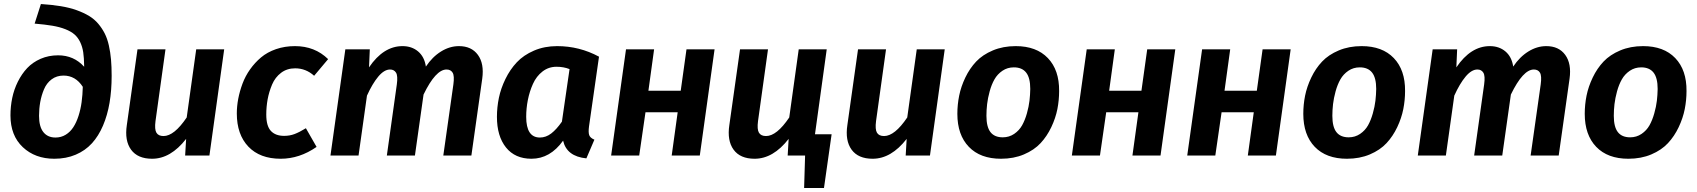

<svg xmlns="http://www.w3.org/2000/svg" viewBox="-20 -776 8469 958"><path d="M251 16.1Q155.3 16.1 93.8 -41.7Q32.2 -99.6 32.2 -200.2Q32.2 -244.6 41 -287.1Q49.8 -329.6 69.1 -368.4Q88.4 -407.2 115.7 -436.3Q143.1 -465.3 182.9 -482.7Q222.7 -500 270 -500Q348.6 -500 399.9 -442.9V-446.8Q399.4 -486.8 395.3 -514.9Q391.1 -543 379.9 -566.2Q368.7 -589.4 351.6 -604.2Q334.5 -619.1 305.9 -630.4Q277.3 -641.6 241 -647.7Q204.6 -653.8 152.8 -658.2L184.1 -755.9Q239.3 -752.4 283.4 -745.1Q327.6 -737.8 362.8 -725.1Q397.9 -712.4 424.6 -696.3Q451.2 -680.2 470.5 -657.2Q489.7 -634.3 502.7 -608.6Q515.6 -583 523.2 -549.1Q530.8 -515.1 533.9 -479.2Q537.1 -443.4 537.1 -397.9Q537.1 -325.2 526.6 -263.2Q516.1 -201.2 493.9 -149.2Q471.7 -97.2 438.5 -60.8Q405.3 -24.4 357.7 -4.2Q310.1 16.1 251 16.1ZM256.8 -89.8Q285.2 -89.8 307.9 -103.8Q330.6 -117.7 345.9 -141.4Q361.3 -165 371.8 -197.8Q382.3 -230.5 387.2 -266.4Q392.1 -302.2 393.1 -342.8Q356.9 -398.9 296.9 -398.9Q262.7 -398.9 237.5 -380.1Q212.4 -361.3 199.5 -330.3Q186.5 -299.3 180.7 -266.4Q174.8 -233.4 174.8 -198.2Q174.8 -144 196.3 -116.9Q217.8 -89.8 256.8 -89.8Z M738.8 16.1Q667 16.1 634 -29.1Q601.1 -74.2 612.8 -151.9L666 -529.8H805.7L755.9 -171.9Q750.5 -130.4 760.5 -113.8Q770.5 -97.2 795.9 -97.2Q849.1 -97.2 911.6 -189.9L959 -529.8H1098.6L1024.9 0H903.8L908.7 -83Q831.5 16.1 738.8 16.1Z M1451.7 -545.9Q1550.8 -545.9 1617.2 -481L1547.4 -397.9Q1506.3 -435.1 1452.6 -435.1Q1412.1 -435.1 1382.6 -412.8Q1353 -390.6 1337.6 -354.2Q1322.3 -317.9 1315.4 -280.5Q1308.6 -243.2 1308.6 -204.1Q1308.6 -147.5 1331.5 -122.8Q1354.5 -98.1 1397.5 -98.1Q1425.8 -98.1 1449.7 -107.2Q1473.6 -116.2 1506.3 -136.2L1559.6 -43Q1474.6 16.1 1380.4 16.1Q1276.9 16.1 1219.2 -44.4Q1161.6 -105 1161.6 -210Q1161.6 -245.6 1168.7 -283Q1175.8 -320.3 1189.9 -358.4Q1204.1 -396.5 1227.8 -429.9Q1251.5 -463.4 1282.5 -489.5Q1313.5 -515.6 1357.2 -530.8Q1400.9 -545.9 1451.7 -545.9Z M2270 -545.9Q2332.5 -545.9 2364.5 -502.2Q2396.5 -458.5 2386.2 -383.8L2332 0H2191.9L2242.2 -355Q2248 -397.5 2238.5 -413.3Q2229 -429.2 2208 -429.2Q2153.8 -429.2 2093.3 -304.2L2050.3 0H1910.2L1960 -355Q1965.8 -397.5 1956.1 -413.3Q1946.3 -429.2 1926.3 -429.2Q1897 -429.2 1867.4 -393.8Q1837.9 -358.4 1811 -298.8L1769 0H1628.9L1703.1 -529.8H1825.2L1821.3 -439.9Q1893.1 -545.9 1988.3 -545.9Q2034.7 -545.9 2066.2 -519.3Q2097.7 -492.7 2105 -443.8Q2137.2 -492.2 2180.4 -519Q2223.6 -545.9 2270 -545.9Z M2759.8 -545.9Q2871.1 -545.9 2968.8 -493.2L2918.9 -145Q2915 -115.7 2919.9 -101.8Q2924.8 -87.9 2945.8 -79.1L2905.8 14.2Q2807.6 4.4 2789.6 -74.2Q2725.1 16.1 2631.8 16.1Q2549.8 16.1 2504.6 -40.3Q2459.5 -96.7 2459.5 -192.9Q2459.5 -240.2 2469.2 -287.6Q2479 -335 2502 -382.1Q2524.9 -429.2 2558.6 -465.1Q2592.3 -501 2644.3 -523.4Q2696.3 -545.9 2759.8 -545.9ZM2756.8 -442.9Q2717.3 -442.9 2686.8 -419.2Q2656.2 -395.5 2639.2 -357.4Q2622.1 -319.3 2613.8 -277.3Q2605.5 -235.4 2605.5 -192.9Q2605.5 -89.8 2673.8 -89.8Q2704.1 -89.8 2730.5 -110.1Q2756.8 -130.4 2783.7 -168.9L2821.8 -431.2Q2792.5 -442.9 2756.8 -442.9Z M3331.5 0 3361.3 -215.8H3200.7L3169.4 0H3029.3L3103.5 -529.8H3243.7L3215.3 -323.2H3376.5L3405.3 -529.8H3545.4L3471.7 0Z M4046.4 -106H4129.4L4091.3 162.1H3992.2L3997.1 0H3910.2L3915 -83Q3837.9 16.1 3745.1 16.1Q3673.3 16.1 3640.4 -29.1Q3607.4 -74.2 3619.1 -151.9L3672.4 -529.8H3812L3762.2 -171.9Q3756.8 -130.4 3766.8 -113.8Q3776.9 -97.2 3802.2 -97.2Q3855.5 -97.2 3918 -189.9L3965.3 -529.8H4105Z M4334 16.1Q4262.2 16.1 4229.2 -29.1Q4196.3 -74.2 4208 -151.9L4261.2 -529.8H4400.9L4351.1 -171.9Q4345.7 -130.4 4355.7 -113.8Q4365.7 -97.2 4391.1 -97.2Q4444.3 -97.2 4506.8 -189.9L4554.2 -529.8H4693.8L4620.1 0H4499L4503.9 -83Q4426.8 16.1 4334 16.1Z M4974.6 16.1Q4871.1 16.1 4814 -43.5Q4756.8 -103 4756.8 -208Q4756.8 -253.9 4765.9 -298.8Q4774.9 -343.8 4796.6 -389.2Q4818.4 -434.6 4850.6 -468.8Q4882.8 -502.9 4933.8 -524.4Q4984.9 -545.9 5047.9 -545.9Q5151.4 -545.9 5208.5 -486.1Q5265.6 -426.3 5264.6 -321.8Q5264.6 -276.4 5255.9 -231.7Q5247.1 -187 5225.6 -141.6Q5204.1 -96.2 5172.1 -61.8Q5140.1 -27.3 5089.1 -5.6Q5038.1 16.1 4974.6 16.1ZM4983.4 -90.8Q5015.1 -90.8 5040.3 -107.9Q5065.4 -125 5079.8 -150.6Q5094.2 -176.3 5103.8 -210.2Q5113.3 -244.1 5116.7 -273.4Q5120.1 -302.7 5120.6 -332Q5120.6 -387.7 5100.1 -413.8Q5079.6 -439.9 5038.6 -439.9Q5006.8 -439.9 4981.7 -422.9Q4956.5 -405.8 4941.9 -379.9Q4927.2 -354 4918 -320.1Q4908.7 -286.1 4905.3 -256.6Q4901.9 -227.1 4901.9 -198.2Q4901.9 -142.6 4922.1 -116.7Q4942.4 -90.8 4983.4 -90.8Z M5630.4 0 5660.2 -215.8H5499.5L5468.3 0H5328.1L5402.3 -529.8H5542.5L5514.2 -323.2H5675.3L5704.1 -529.8H5844.2L5770.5 0Z M6206.1 0 6235.8 -215.8H6075.2L6043.9 0H5903.8L5978 -529.8H6118.2L6089.8 -323.2H6251L6279.8 -529.8H6419.9L6346.2 0Z M6700.7 16.1Q6597.2 16.1 6540 -43.5Q6482.9 -103 6482.9 -208Q6482.9 -253.9 6491.9 -298.8Q6501 -343.8 6522.7 -389.2Q6544.4 -434.6 6576.7 -468.8Q6608.9 -502.9 6659.9 -524.4Q6710.9 -545.9 6773.9 -545.9Q6877.4 -545.9 6934.6 -486.1Q6991.7 -426.3 6990.7 -321.8Q6990.7 -276.4 6981.9 -231.7Q6973.1 -187 6951.7 -141.6Q6930.2 -96.2 6898.2 -61.8Q6866.2 -27.3 6815.2 -5.6Q6764.2 16.1 6700.7 16.1ZM6709.5 -90.8Q6741.2 -90.8 6766.4 -107.9Q6791.5 -125 6805.9 -150.6Q6820.3 -176.3 6829.8 -210.2Q6839.4 -244.1 6842.8 -273.4Q6846.2 -302.7 6846.7 -332Q6846.7 -387.7 6826.2 -413.8Q6805.7 -439.9 6764.6 -439.9Q6732.9 -439.9 6707.8 -422.9Q6682.6 -405.8 6668 -379.9Q6653.3 -354 6644 -320.1Q6634.8 -286.1 6631.3 -256.6Q6627.9 -227.1 6627.9 -198.2Q6627.9 -142.6 6648.2 -116.7Q6668.5 -90.8 6709.5 -90.8Z M7695.3 -545.9Q7757.8 -545.9 7789.8 -502.2Q7821.8 -458.5 7811.5 -383.8L7757.3 0H7617.2L7667.5 -355Q7673.3 -397.5 7663.8 -413.3Q7654.3 -429.2 7633.3 -429.2Q7579.1 -429.2 7518.6 -304.2L7475.6 0H7335.4L7385.3 -355Q7391.1 -397.5 7381.3 -413.3Q7371.6 -429.2 7351.6 -429.2Q7322.3 -429.2 7292.7 -393.8Q7263.2 -358.4 7236.3 -298.8L7194.3 0H7054.2L7128.4 -529.8H7250.5L7246.6 -439.9Q7318.4 -545.9 7413.6 -545.9Q7460 -545.9 7491.5 -519.3Q7522.9 -492.7 7530.3 -443.8Q7562.5 -492.2 7605.7 -519Q7648.9 -545.9 7695.3 -545.9Z M8105 16.1Q8001.5 16.1 7944.3 -43.5Q7887.2 -103 7887.2 -208Q7887.2 -253.9 7896.2 -298.8Q7905.3 -343.8 7927 -389.2Q7948.7 -434.6 7981 -468.8Q8013.2 -502.9 8064.2 -524.4Q8115.2 -545.9 8178.2 -545.9Q8281.7 -545.9 8338.9 -486.1Q8396 -426.3 8395 -321.8Q8395 -276.4 8386.2 -231.7Q8377.4 -187 8356 -141.6Q8334.5 -96.2 8302.5 -61.8Q8270.5 -27.3 8219.5 -5.6Q8168.5 16.1 8105 16.1ZM8113.8 -90.8Q8145.5 -90.8 8170.7 -107.9Q8195.8 -125 8210.2 -150.6Q8224.6 -176.3 8234.1 -210.2Q8243.7 -244.1 8247.1 -273.4Q8250.5 -302.7 8251 -332Q8251 -387.7 8230.5 -413.8Q8210 -439.9 8168.9 -439.9Q8137.2 -439.9 8112.1 -422.9Q8086.9 -405.8 8072.3 -379.9Q8057.6 -354 8048.3 -320.1Q8039.1 -286.1 8035.6 -256.6Q8032.2 -227.1 8032.2 -198.2Q8032.2 -142.6 8052.5 -116.7Q8072.8 -90.8 8113.8 -90.8Z"/></svg>

Font: FiraGO SemiBold
Style: Italic
Weight: 600
Italic angle: -8°
Designer: bBox Type GmbH
Foundry: bBox Type GmbH
Version: Version 1.001;PS 001.001;hotconv 1.0.88;makeotf.lib2.5.64775